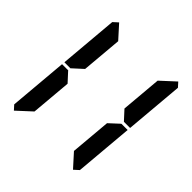

<svg xmlns="http://www.w3.org/2000/svg" viewBox="-231 -1139 1277 1277"><g transform="rotate(45 408.0 -500.0)"><path d="M726 -955 754 -924 718 -510H660L656 -514L600 -575L625 -862ZM653 -485 658 -489H716L680 -76L646 -45L562 -138L587 -424ZM90 -45 62 -76 98 -490H156L160 -485L216 -424L191 -138ZM162 -515 157 -510H100L136 -924L170 -955L254 -862L229 -576Z"/></g></svg>

Font: DSEG7 Classic
Style: BoldItalic
Weight: 700
Italic angle: -5°
Designer: Keshikan(Twitter:@keshinomi_88pro)
Version: Version 0.46